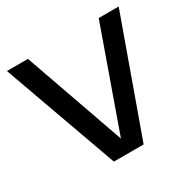

<svg xmlns="http://www.w3.org/2000/svg" viewBox="-136 -730 865 866"><g transform="rotate(-30 296.0 -297.5)"><path d="M218.5 0 5 -595H114.5L309.5 -41.5H286.5L483 -595H587L373.5 0Z"/></g></svg>

Font: Encode Sans SC Medium
Style: Regular
Weight: 500
Version: Version 3.002